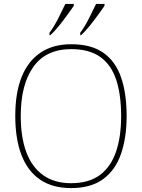

<svg xmlns="http://www.w3.org/2000/svg" viewBox="-20 -951 726 981"><path d="M343 10Q248 10 184.5 -33.5Q121 -77 89.5 -159.5Q58 -242 58 -359Q58 -476 90.5 -557.5Q123 -639 187 -682Q251 -725 344 -725Q446 -725 508 -681.5Q570 -638 598.5 -556Q627 -474 627 -358Q627 -247 598 -164Q569 -81 506.5 -35.5Q444 10 343 10ZM343 -15Q434 -15 490 -56.5Q546 -98 572.5 -175Q599 -252 599 -358Q599 -466 574 -542.5Q549 -619 493 -659.5Q437 -700 344 -700Q215 -700 150.5 -609.5Q86 -519 86 -358Q86 -250 114.5 -173.5Q143 -97 200.5 -56Q258 -15 343 -15ZM390 -784Q412 -813 433.5 -855Q455 -897 471 -931H514V-921Q502 -904 481.5 -875.5Q461 -847 438 -818.5Q415 -790 394 -771H390ZM233 -784Q255 -813 276.5 -855Q298 -897 314 -931H357V-921Q345 -904 324.5 -875.5Q304 -847 281 -818.5Q258 -790 237 -771H233Z"/></svg>

Font: Noto Serif Thai Thin
Style: Regular
Weight: 250
Version: Version 2.001